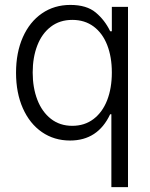

<svg xmlns="http://www.w3.org/2000/svg" viewBox="-20 -558 609 777"><path d="M430.7 -95.7H425.8Q376 10.7 263.7 10.7Q199.2 10.7 149.7 -23.4Q100.1 -57.6 72.5 -119.9Q44.9 -182.1 44.9 -263.7Q44.9 -345.2 72.5 -407.5Q100.1 -469.7 149.9 -503.9Q199.7 -538.1 264.6 -538.1Q330.6 -538.1 367.4 -507.3Q404.3 -476.6 425.8 -431.6H432.6V-530.3H498V199.2H430.7ZM432.6 -264.6Q432.6 -327.6 413.8 -375.7Q395 -423.8 358.9 -450.7Q322.8 -477.5 272.5 -477.5Q221.7 -477.5 185.5 -449.7Q149.4 -421.9 130.9 -373.8Q112.3 -325.7 112.3 -264.6Q112.3 -203.1 131.1 -154.3Q149.9 -105.5 186 -77.1Q222.2 -48.8 272.5 -48.8Q322.3 -48.8 358.4 -76.2Q394.5 -103.5 413.6 -152.3Q432.6 -201.2 432.6 -264.6Z"/></svg>

Font: Pretendard JP Light
Style: Regular
Weight: 300
Designer: Base glyphs from Inter by Rasmus Andersson; Hangeul glyphs from Noto Sans CJK(Source Han Sans) by Jang Soo-young and Kan
Foundry: Kil Hyung-jin
Version: Version 1.309